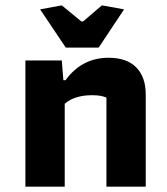

<svg xmlns="http://www.w3.org/2000/svg" viewBox="-20 -698 625 718"><path d="M130 -663 211 -678 284 -618H291L361 -678L444 -663L349 -520H226ZM75 -472H211L217 -398H225Q286 -482 386 -482Q454 -482 489.5 -446Q525 -410 525 -344V0H378V-333Q358 -342 325 -342Q259 -342 222 -310V0H75Z"/></svg>

Font: Athiti
Style: Bold
Weight: 700
Designer: CadsonDemak Team
Foundry: CadsonDemak
Version: Version 1.033